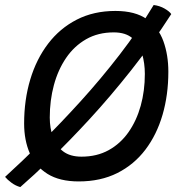

<svg xmlns="http://www.w3.org/2000/svg" viewBox="-40 -704 737 772"><path d="M577.9 -683.9Q602.1 -680.8 621.6 -669.6Q641.2 -658.3 648.6 -647.4Q571.6 -527.8 487.3 -421.4Q403.1 -315.1 320.6 -225.5Q238.1 -135.9 166 -66.6Q93.9 2.8 41.6 48.2Q22.8 43.1 6.1 30.7Q-10.6 18.4 -19.6 7.2Q46.4 -52.8 124.5 -129.9Q202.6 -207 283.8 -296.4Q365.1 -385.9 440.9 -484Q516.7 -582.1 577.9 -683.9ZM276.7 25.5Q199.8 25.5 151.4 -4.6Q102.9 -34.8 80 -87.2Q57 -139.8 57 -207.3Q57 -302 81.6 -384.2Q106.2 -466.3 153.4 -528.2Q200.6 -590.2 268.8 -625.1Q336.9 -660 424.1 -660Q504.1 -660 550.6 -626.8Q597 -593.7 617 -538.3Q636.9 -482.9 636.9 -415.7Q636.9 -322.8 613.6 -242.5Q590.2 -162.3 544.6 -102.2Q498.9 -42 431.7 -8.2Q364.4 25.5 276.7 25.5ZM287.6 -74.1Q349.5 -74.1 397 -100.3Q444.4 -126.5 476.8 -172.7Q509.1 -218.9 525.8 -278.9Q542.4 -338.9 542.4 -406.8Q542.4 -449.2 531.4 -487.4Q520.4 -525.6 493.1 -549.7Q465.9 -573.8 417.3 -573.8Q354.6 -573.8 306.5 -546.4Q258.5 -519 225.8 -471.1Q193.1 -423.1 176.6 -361.5Q160.1 -299.9 160.1 -231.5Q160.1 -188.6 172.9 -152.8Q185.6 -117 213.7 -95.5Q241.7 -74.1 287.6 -74.1Z"/></svg>

Font: Grandstander Thin
Style: Italic
Weight: 100
Italic angle: -15°
Designer: Tyler Finck
Foundry: Etcetera Type Co
Version: Version 1.200